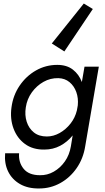

<svg xmlns="http://www.w3.org/2000/svg" viewBox="-20 -837 593 1086"><path d="M344 -546 273 -591 454 -817 505 -786ZM9 30H88Q84 81 113.5 117.5Q143 154 206 154Q247 155 284 134Q321 113 347 76Q373 39 381 -10L391 -71Q361 -34 320.5 -12.5Q280 9 231 9Q166 10 121.5 -22.5Q77 -55 56.5 -110Q36 -165 45 -230Q54 -298 91 -352.5Q128 -407 183.5 -438.5Q239 -470 304 -470Q358 -470 392.5 -443Q427 -416 443 -373L458 -460H539L462 -10Q451 60 413.5 114Q376 168 321 198.5Q266 229 202 229Q138 230 93 204Q48 178 26 133Q4 88 9 30ZM126 -230Q119 -186 131 -148.5Q143 -111 171.5 -88Q200 -65 245 -65Q282 -65 317 -84.5Q352 -104 378.5 -137.5Q405 -171 415 -213L420 -241Q424 -282 411.5 -316.5Q399 -351 373 -372.5Q347 -394 310 -395Q265 -396 226 -374Q187 -352 160 -314.5Q133 -277 126 -230Z"/></svg>

Font: Jost*
Style: Italic
Weight: 400
Italic angle: -10°
Version: Version 3.7